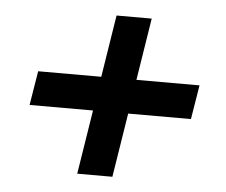

<svg xmlns="http://www.w3.org/2000/svg" viewBox="-42 -575 684 582"><g transform="rotate(5 300.0 -284.0)"><path d="M213 -40 244 -235H51L68 -339H260L290 -528H397L367 -339H559L542 -235H351L320 -40Z"/></g></svg>

Font: Mulish ExtraBold
Style: Italic
Weight: 800
Italic angle: -9°
Designer: Vernon Adams
Foundry: Vernon Adams
Version: Version 3.603; ttfautohint (v1.8.3)